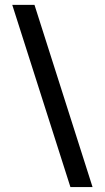

<svg xmlns="http://www.w3.org/2000/svg" viewBox="-20 -740 426 780"><path d="M120.1 -720.2 356 20H266.1L29.8 -720.2Z"/></svg>

Font: Quantico
Style: Regular
Weight: 400
Designer: Matt Desmond
Foundry: MADtype
Version: Version 2.002